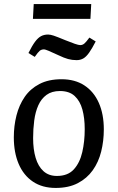

<svg xmlns="http://www.w3.org/2000/svg" viewBox="-20 -911 579 945"><path d="M254 14Q188 14 142 -17Q96 -48 72 -104Q48 -160 48 -235Q48 -291 61 -342.5Q74 -394 101.5 -434Q129 -474 174 -497.5Q219 -521 283 -521Q349 -521 395.5 -490.5Q442 -460 466.5 -404.5Q491 -349 491 -274Q491 -217 478 -165Q465 -113 436.5 -73Q408 -33 363 -9.5Q318 14 254 14ZM260 -45Q314 -45 343.5 -77.5Q373 -110 385 -162.5Q397 -215 397 -275Q397 -330 385.5 -372Q374 -414 347.5 -438.5Q321 -463 275 -463Q235 -463 209 -444Q183 -425 168.5 -392.5Q154 -360 148.5 -318Q143 -276 143 -231Q143 -176 155.5 -134Q168 -92 194 -68.5Q220 -45 260 -45ZM146 -891H429L425 -818H142ZM357 -615Q335 -615 315 -620.5Q295 -626 268 -639Q236 -654 219 -661Q202 -668 197 -668Q184 -668 175.5 -661Q167 -654 151 -631L120 -650Q138 -686 152.5 -705.5Q167 -725 182 -733Q197 -741 217 -741Q228 -741 244.5 -735.5Q261 -730 302 -713Q329 -702 348 -695.5Q367 -689 375 -689Q386 -689 395 -696.5Q404 -704 420 -726L451 -707Q433 -672 418.5 -651.5Q404 -631 389.5 -623Q375 -615 357 -615Z"/></svg>

Font: Literata
Style: Italic
Weight: 400
Italic angle: -2°
Designer: Latin by Veronika Burian and Jose Scaglione. Greek by Irene Vlachou. Cyrillic by Vera Evstafieva
Foundry: TypeTogether
Version: Version 3.103;gftools[0.9.29]